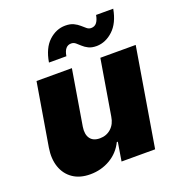

<svg xmlns="http://www.w3.org/2000/svg" viewBox="-138 -879 926 1000"><g transform="rotate(-20 324.5 -379.5)"><path d="M397.7 -238.6 448.9 -545.5H644.9L554 0H367.9L384.9 -103.7H379.3Q354 -51.5 304.2 -22.2Q254.3 7.1 193.2 7.1Q136 7.1 97.7 -19.2Q59.3 -45.5 43.3 -91.6Q27.3 -137.8 36.9 -197.4L95.2 -545.5H291.2L240.1 -238.6Q234 -198.2 250.5 -175.1Q267 -152 304 -152Q340.6 -152 366.1 -175.1Q391.7 -198.2 397.7 -238.6ZM285.5 -613.6H188.9Q201.7 -690.3 242.7 -728Q283.7 -765.6 333.8 -765.6Q361.5 -765.6 379.6 -756.7Q397.7 -747.9 410.5 -736.5Q423.3 -725.1 433.9 -716.3Q444.6 -707.4 457.4 -707.4Q477.6 -707.4 488.8 -722.3Q500 -737.2 504.3 -762.8H599.4Q585.6 -687.1 544.4 -648.8Q503.2 -610.4 453.1 -609.4Q425.4 -609.4 407.8 -618.3Q390.3 -627.1 378.2 -638.5Q366.1 -649.9 355.5 -658.7Q344.8 -667.6 331 -667.6Q294 -667.6 285.5 -613.6Z"/></g></svg>

Font: Inter UI Black
Style: Italic
Weight: 900
Italic angle: -9.39999°
Designer: Rasmus Andersson
Foundry: rsms
Version: 3.2;8d6f07862